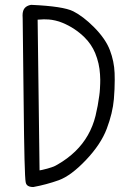

<svg xmlns="http://www.w3.org/2000/svg" viewBox="-20 -773 540 777"><path d="M71.3 -711.4Q71.3 -709 71.8 -696.8Q72.8 -660.2 75.7 -359.9Q78.6 -59.6 84 -35.2Q85.4 -27.8 89.4 -23.9Q97.2 -16.1 114.7 -16.1Q168 -25.9 218.3 -43.9Q267.6 -62 327.9 -125.5Q388.2 -189 412.1 -252.2Q436 -315.4 440.9 -372.1Q444.3 -413.6 444.3 -449.7Q444.3 -463.9 443.8 -477.5Q441.9 -524.9 424.8 -569.8Q407.2 -616.2 359.4 -664.1Q316.4 -707 276.4 -727.3Q236.3 -747.6 106 -753.4Q80.1 -749 73.7 -728.5Q71.3 -720.7 71.3 -711.4ZM213.4 -107.4H213.9Q213.4 -107.4 213.4 -107.4ZM132.3 -693.4Q149.4 -694.8 157.7 -694.8Q166 -694.8 177.5 -694.1Q189 -693.4 204.1 -689.9Q219.2 -686.5 232.9 -680.7Q283.7 -659.7 322.3 -621.6Q350.6 -593.3 365.2 -558.1Q382.3 -516.6 384.8 -471.7Q385.7 -458 385.7 -450.7Q385.7 -443.4 385.5 -435.8Q385.3 -428.2 384.5 -414.1Q383.8 -399.9 381.8 -386.2Q376.5 -345.2 366.7 -304.7Q345.7 -219.7 284.7 -160.6Q253.4 -130.4 213.4 -107.4Q196.3 -95.7 150.4 -85.4L140.1 -83.5Z"/></svg>

Font: NaikaiFont
Style: Light
Weight: 300
Version: Version 1.89